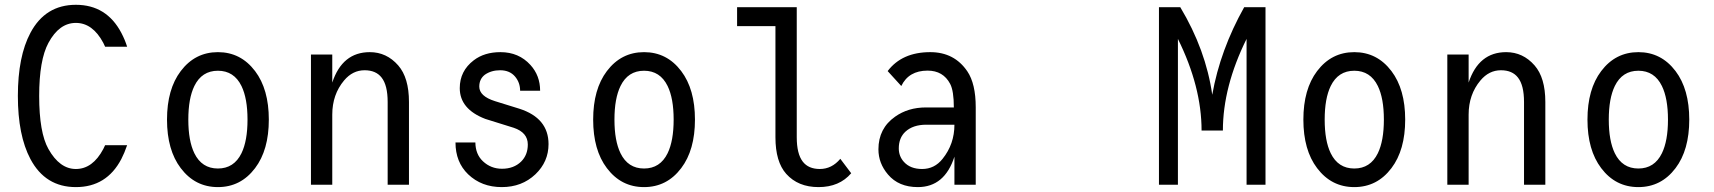

<svg xmlns="http://www.w3.org/2000/svg" viewBox="-20 -762 7071 792"><path d="M504.4 -163.1Q493.2 -130.4 480.5 -106Q419.9 9.8 293 9.8Q167 9.8 105.5 -106Q53.7 -203.6 53.7 -366.2Q53.7 -529.3 105.5 -626.5Q167 -742.2 293 -742.2Q419.4 -742.2 480.5 -626.5Q495.6 -597.7 504.4 -569.3H413.6Q410.2 -577.6 406.2 -585Q362.3 -667.5 293 -667.5Q224.1 -667.5 179.7 -585Q141.6 -514.2 141.6 -366.2Q141.6 -215.3 179.7 -147.5Q226.1 -64.9 293 -64.9Q362.3 -64.9 406.2 -147.5Q410.2 -154.8 413.6 -163.1Z M976.1 -129.9Q1001 -181.2 1001 -268.6Q1001 -356 976.1 -407.2Q945.3 -470.2 878.9 -470.2Q812.5 -470.2 781.7 -407.2Q756.8 -356 756.8 -268.6Q756.8 -181.2 781.7 -129.9Q812.5 -66.9 878.9 -66.9Q945.3 -66.9 976.1 -129.9ZM725.6 -68.4Q668.9 -143.1 668.9 -268.6Q668.9 -394 725.6 -468.8Q784.7 -546.9 878.9 -546.9Q973.1 -546.9 1032.2 -468.8Q1088.9 -394 1088.9 -268.6Q1088.9 -143.1 1032.2 -68.4Q973.1 9.8 878.9 9.8Q784.7 9.8 725.6 -68.4Z M1262.7 0V-537.1H1350.6V-421.4Q1392.1 -546.9 1505.4 -546.9Q1574.7 -546.9 1622.6 -492.2Q1667 -441.4 1667 -341.3V0H1579.1V-341.3Q1579.1 -410.2 1554.2 -441.9Q1530.8 -472.2 1483.9 -472.2Q1434.6 -472.2 1399.4 -430.2Q1350.6 -372.1 1350.6 -289.1V0Z M1858.9 -174.3H1940.9Q1941.4 -125.5 1972.2 -96.7Q2004.9 -65.9 2050.8 -65.9Q2099.1 -65.9 2129.4 -95.2Q2157.2 -122.6 2157.2 -166Q2157.2 -215.3 2099.1 -234.9L1981.9 -271.5Q1876.5 -312 1876.5 -398.4Q1876.5 -469.2 1934.1 -513.2Q1978 -546.9 2044.4 -546.9Q2120.1 -546.9 2168 -494.1Q2208 -450.2 2208 -387.7H2125.5Q2125.5 -421.4 2104.5 -446.3Q2082.5 -472.2 2043 -472.2Q2006.8 -472.2 1980.5 -454.1Q1957 -436.5 1957 -404.8Q1957 -365.2 2022 -344.7L2122.6 -313.5Q2242.7 -274.9 2242.7 -167.5Q2242.7 -94.7 2188.5 -43Q2132.8 9.8 2049.8 9.8Q1966.3 9.8 1911.1 -43Q1858.9 -93.3 1858.9 -174.3Z M2733.9 -129.9Q2758.8 -181.2 2758.8 -268.6Q2758.8 -356 2733.9 -407.2Q2703.1 -470.2 2636.7 -470.2Q2570.3 -470.2 2539.6 -407.2Q2514.6 -356 2514.6 -268.6Q2514.6 -181.2 2539.6 -129.9Q2570.3 -66.9 2636.7 -66.9Q2703.1 -66.9 2733.9 -129.9ZM2483.4 -68.4Q2426.8 -143.1 2426.8 -268.6Q2426.8 -394 2483.4 -468.8Q2542.5 -546.9 2636.7 -546.9Q2731 -546.9 2790 -468.8Q2846.7 -394 2846.7 -268.6Q2846.7 -143.1 2790 -68.4Q2731 9.8 2636.7 9.8Q2542.5 9.8 2483.4 -68.4Z M3491.2 -47.4Q3442.4 9.8 3356.4 9.8Q3272 9.8 3223.1 -44.9Q3178.7 -94.7 3178.7 -195.8V-654.3H3020.5V-732.4H3266.6V-195.8Q3266.6 -127.4 3291.5 -95.2Q3314.9 -64.9 3361.8 -64.9Q3411.1 -64.9 3446.3 -106.9Q3446.3 -106.9 3491.2 -47.4Z M4004.9 0H3917V-115.7Q3876.5 9.8 3766.1 9.8Q3687 9.8 3643.1 -42Q3603.5 -88.4 3603.5 -146Q3603.5 -232.4 3672.4 -280.8Q3726.1 -318.8 3799.3 -318.8H3914.6Q3914.6 -387.2 3899.4 -416Q3870.6 -470.7 3806.2 -470.7Q3728.5 -470.7 3697.8 -407.2L3641.6 -468.8Q3700.7 -546.9 3817.4 -546.9Q3916.5 -546.9 3970.2 -467.8Q4004.9 -416.5 4004.9 -319.3ZM3917 -247.6Q3860.4 -247.6 3800.8 -247.6Q3746.1 -247.6 3714.8 -218.8Q3687.5 -193.4 3687.5 -149.9Q3687.5 -117.2 3709 -93.8Q3735.4 -64.9 3783.7 -64.9Q3835 -64.9 3868.2 -106.9Q3917 -167.5 3917 -247.6Z M4760.7 0V-732.4H4848.6Q4954.1 -556.6 4980.5 -371.1Q5013.2 -555.7 5112.3 -732.4H5200.2V0H5122.1V-601.6Q5024.4 -404.3 5024.4 -223.6H4936.5Q4936.5 -404.3 4838.9 -601.6V0Z M5663.6 -129.9Q5688.5 -181.2 5688.5 -268.6Q5688.5 -356 5663.6 -407.2Q5632.8 -470.2 5566.4 -470.2Q5500 -470.2 5469.2 -407.2Q5444.3 -356 5444.3 -268.6Q5444.3 -181.2 5469.2 -129.9Q5500 -66.9 5566.4 -66.9Q5632.8 -66.9 5663.6 -129.9ZM5413.1 -68.4Q5356.4 -143.1 5356.4 -268.6Q5356.4 -394 5413.1 -468.8Q5472.2 -546.9 5566.4 -546.9Q5660.6 -546.9 5719.7 -468.8Q5776.4 -394 5776.4 -268.6Q5776.4 -143.1 5719.7 -68.4Q5660.6 9.8 5566.4 9.8Q5472.2 9.8 5413.1 -68.4Z M5950.2 0V-537.1H6038.1V-421.4Q6079.6 -546.9 6192.9 -546.9Q6262.2 -546.9 6310.1 -492.2Q6354.5 -441.4 6354.5 -341.3V0H6266.6V-341.3Q6266.6 -410.2 6241.7 -441.9Q6218.3 -472.2 6171.4 -472.2Q6122.1 -472.2 6086.9 -430.2Q6038.1 -372.1 6038.1 -289.1V0Z M6835.4 -129.9Q6860.4 -181.2 6860.4 -268.6Q6860.4 -356 6835.4 -407.2Q6804.7 -470.2 6738.3 -470.2Q6671.9 -470.2 6641.1 -407.2Q6616.2 -356 6616.2 -268.6Q6616.2 -181.2 6641.1 -129.9Q6671.9 -66.9 6738.3 -66.9Q6804.7 -66.9 6835.4 -129.9ZM6585 -68.4Q6528.3 -143.1 6528.3 -268.6Q6528.3 -394 6585 -468.8Q6644 -546.9 6738.3 -546.9Q6832.5 -546.9 6891.6 -468.8Q6948.2 -394 6948.2 -268.6Q6948.2 -143.1 6891.6 -68.4Q6832.5 9.8 6738.3 9.8Q6644 9.8 6585 -68.4Z"/></svg>

Font: Consola Mono
Style: Book
Weight: 400
Monospace: yes
Version: Version 2.001